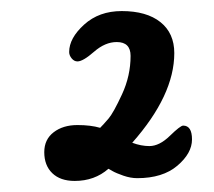

<svg xmlns="http://www.w3.org/2000/svg" viewBox="-20 -769 387 347"><path d="M161 -538Q167 -544 176 -554.5Q185 -565 200.5 -598.5Q216 -632 216 -668Q216 -693 191 -693Q170 -693 150 -675.5Q130 -658 120 -658Q114 -658 109.5 -663.5Q105 -669 105 -675Q105 -700 132 -724.5Q159 -749 200 -749Q245 -749 270 -729Q295 -709 295 -673Q295 -597 219 -511Q235 -505 250 -505Q268 -505 287 -523.5Q306 -542 311 -542Q327 -542 327 -517Q327 -492 300.5 -469.5Q274 -447 228 -447Q216 -447 203 -451.5Q190 -456 183 -460L176 -464Q151 -442 115 -442Q89 -442 74.5 -456Q60 -470 60 -494Q60 -517 77 -530Q94 -543 120 -543Q144 -543 161 -538Z"/></svg>

Font: LeckerliOne
Style: Regular
Weight: 400
Designer: Gesine Todt
Foundry: Gesine Todt
Version: Version 1.000